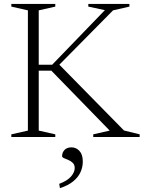

<svg xmlns="http://www.w3.org/2000/svg" viewBox="-20 -695 728 974"><path d="M609 -33 688.5 -13.5V0H453V-13.5L536.5 -32.5L240.5 -336.5H159V-366.5H244.5L512 -643.5L428 -661.5V-675H636.5V-661.5L553.5 -642.5L263 -348.5L272.5 -375.5ZM176.5 -642.5V-32.5L260.5 -13.5V0H37.5V-13.5L121.5 -32.5V-642.5L37.5 -661.5V-675H260.5V-661.5ZM280.5 237.5Q322 222 340.5 200.2Q359 178.5 359 157.5Q359 141 349.5 131.5Q340 122 327 116.8Q314 111.5 304.5 107.2Q295 103 295 97.5Q295 78.5 307.5 65.5Q320 52.5 342.5 52.5Q366.5 52.5 383.2 70.8Q400 89 400 124.5Q400 153 388.2 178.8Q376.5 204.5 351 225.2Q325.5 246 284 259.5Z"/></svg>

Font: Newsreader 24pt Light
Style: Regular
Weight: 300
Designer: Hugues Gentile
Foundry: Production Type
Version: Version 1.003